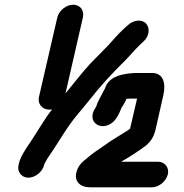

<svg xmlns="http://www.w3.org/2000/svg" viewBox="-20 -744 784 818"><path d="M168 -41 170 -47C178 -63 186 -76 197 -91C220 -124 248 -172 272 -206C299 -246 329 -277 358 -314C407 -377 457 -431 511 -484C534 -507 551 -529 574 -551L591 -567C618 -591 619 -626 602 -644C583 -664 546 -658 524 -636L506 -620C493 -608 482 -596 470 -583C437 -544 398 -508 362 -470C327 -432 295 -389 259 -346L333 -669C340 -699 322 -724 292 -724C262 -724 231 -699 224 -669L146 -331C139 -302 160 -277 189 -277C193 -277 197 -277 202 -278C170 -238 137 -179 109 -138C92 -113 67 -77 61 -49L59 -41C52 -12 72 13 101 13C130 13 161 -12 168 -41ZM364 54H628C657 54 688 28 695 -1C702 -30 682 -55 653 -55H496C532 -75 568 -99 601 -123C623 -142 636 -162 643 -193L676 -339C687 -388 677 -433 628 -433H554C501 -430 442 -419 427 -366L426 -365C417 -347 403 -323 395 -305L391 -293C389 -287 384 -281 381 -275C356 -228 400 -190 447 -214C473 -228 485 -254 497 -283C497 -285 500 -288 503 -293C508 -302 516 -313 518 -323C523 -323 528 -323 533 -324H564L534 -195C533 -194 533 -194 532 -194C527 -190 521 -186 514 -182C485 -163 455 -147 427 -126C400 -107 374 -91 347 -67C330 -54 315 -40 307 -15C293 28 321 54 364 54Z"/></svg>

Font: Electronic
Style: ExHvIt
Weight: 900
Version: Version 1.011